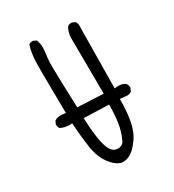

<svg xmlns="http://www.w3.org/2000/svg" viewBox="-178 -857 856 942"><g transform="rotate(-30 250.0 -386.0)"><path d="M285.2 -101.6Q276.9 -92.8 268.6 -89.8Q260.3 -86.9 255.1 -86.9Q250 -86.9 247.1 -87.4Q224.1 -89.8 210.9 -113.8Q199.2 -134.8 191.2 -181.6Q183.1 -228.5 181.2 -291.5L180.7 -300.8L321.8 -295.9V-288.1Q321.8 -238.8 314.7 -191.9Q307.6 -145 285.2 -101.6ZM103.5 -306.2Q107.4 -306.2 119.1 -306.6Q123.5 -232.4 133.1 -168.2Q142.6 -104 172.9 -64Q201.7 -25.4 233.4 -18.1Q236.8 -17.6 239.7 -17.6Q262.7 -17.6 282.7 -28.8Q306.2 -41.5 334.2 -79.6Q362.3 -117.7 371.8 -171.9Q381.3 -226.1 381.3 -284.2V-293.5L412.6 -290.5Q417 -289.6 421.4 -289.6Q434.6 -289.6 445.8 -297.4L453.6 -314Q454.1 -315.4 454.1 -316.9Q454.1 -331.5 444.8 -342.3Q428.2 -353 406.2 -353Q400.9 -353 385.3 -351.1L389.2 -698.2Q389.6 -700.7 389.6 -703.6Q389.6 -706.5 389.2 -710.4Q387.7 -719.2 382.3 -728L365.7 -735.8Q363.8 -736.3 359.9 -736.3Q356 -736.3 350.3 -734.6Q344.7 -732.9 339.4 -729Q323.7 -702.1 323.7 -668L325.7 -355.5L179.7 -362.3Q172.9 -547.9 172.9 -603Q172.9 -617.2 173.3 -623Q175.3 -653.3 179.2 -680.7Q180.7 -691.4 180.7 -700.2Q180.7 -725.6 171.4 -745.6L155.8 -753.4Q153.8 -753.9 152.3 -753.9Q139.2 -753.9 130.4 -747.1Q117.7 -706.1 115.7 -659.2Q115.2 -643.1 115.2 -587.6Q115.2 -532.2 117.7 -366.2L107.9 -367.7Q99.1 -369.1 90.8 -369.1Q70.8 -369.1 55.2 -360.4L47.4 -344.2Q46.9 -342.3 46.9 -340.8Q46.9 -327.1 54.2 -317.9Q76.2 -306.2 103.5 -306.2Z"/></g></svg>

Font: NaikaiFont
Style: Light
Weight: 300
Version: Version 1.89